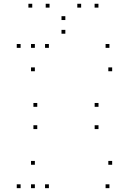

<svg xmlns="http://www.w3.org/2000/svg" viewBox="-20 -969 660 999"><path d="M234.4 -720V-740H214.4V-720ZM87.2 -720V-740H67.2V-720ZM87.2 10V-10H67.2V10ZM234.4 10V-10H214.4V10ZM161.4 -111.7V-131.7H141.4V-111.7ZM161.4 10V-10H141.4V10ZM549.4 10V-10H529.4V10ZM563.6 -111.7V-131.7H543.6V-111.7ZM173.9 -413.2V-433.2H153.9V-413.2ZM173.9 -297.4V-317.4H153.9V-297.4ZM492.5 -297.4V-317.4H472.5V-297.4ZM492.5 -413.2V-433.2H472.5V-413.2ZM549.4 -720V-740H529.4V-720ZM161.4 -720V-740H141.4V-720ZM161.4 -598.3V-618.3H141.4V-598.3ZM563.6 -598.3V-618.3H543.6V-598.3ZM320 -793.6V-813.6H300V-793.6ZM492.2 -929.4V-949.4H472.2V-929.4ZM402.2 -929.4V-949.4H382.2V-929.4ZM320 -864.8V-884.8H300V-864.8ZM237.8 -929.4V-949.4H217.8V-929.4ZM147.8 -929.4V-949.4H127.8V-929.4Z"/></svg>

Font: Monaspace Argon Dots Var
Style: Regular
Weight: 400
Designer: Riley Cran and the Lettermatic Team
Version: Version 1.100 (Monaspace Argon Dots)